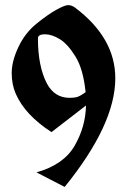

<svg xmlns="http://www.w3.org/2000/svg" viewBox="-20 -756 499 761"><path d="M236.3 -15.1 124.5 -72.8Q232.4 -103 275.9 -178.5Q319.3 -253.9 320.8 -337.9L184.1 -232.4Q79.1 -300.3 42.5 -384.3Q26.4 -420.9 26.4 -466.8Q26.4 -512.7 52.5 -568.6Q78.6 -624.5 123.8 -661.4Q168.9 -698.2 202.9 -717Q236.8 -735.8 250.2 -735.8Q263.7 -735.8 277.8 -725.6Q437 -605.5 437 -445.8Q437 -262.7 236.3 -15.1ZM130.4 -604Q130.4 -492.7 166 -424.8Q196.3 -368.2 255.9 -368.2Q265.6 -368.2 279.8 -370.1Q293.9 -372.1 319.3 -390.6Q310.1 -481.9 279.3 -531.7Q248.5 -581.5 217 -600.8Q185.5 -620.1 158 -620.1Q130.4 -620.1 130.4 -604Z"/></svg>

Font: UnifrakturCook
Style: Bold
Weight: 700
Designer: j. 'mach' wust
Version: Version 2011-09-01